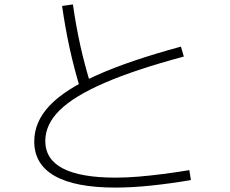

<svg xmlns="http://www.w3.org/2000/svg" viewBox="-20 -811 1040 869"><path d="M502 38Q321 38 228 -14.5Q135 -67 135 -171Q135 -259 204 -332.5Q273 -406 420 -471.5Q567 -537 799 -600L812 -555Q592 -496 453.5 -436Q315 -376 250 -312Q185 -248 185 -173Q185 -7 504 -7Q552 -7 606 -11.5Q660 -16 718.5 -23.5Q777 -31 837 -41L844 4Q757 19 668 28.5Q579 38 502 38ZM343 -410Q314 -506 294.5 -596Q275 -686 261 -784L310 -791Q324 -693 343.5 -605Q363 -517 392 -423Z"/></svg>

Font: M PLUS 1 Thin Light
Style: Regular
Weight: 300
Version: Version 1.001